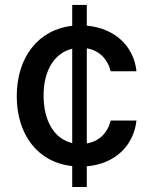

<svg xmlns="http://www.w3.org/2000/svg" viewBox="-20 -747 608 767"><path d="M326.7 -174V-554C379.6 -545.1 411.9 -506.7 421.9 -462.4H525.2C514.6 -564.3 436.8 -634.6 326.7 -644.5V-727.3H268.5V-643.8C132.8 -628.9 46.9 -517.8 46.9 -362.9C46.9 -210.6 129.6 -98.4 268.5 -83.5V0H326.7V-82.7C441.1 -92.3 514.2 -166.5 525.2 -265.6H421.9C410.2 -214.8 375 -182.2 326.7 -174ZM154.1 -365.8C154.1 -467 198.5 -535.9 268.5 -552.2V-175.4C197.8 -192.1 154.1 -262.1 154.1 -365.8Z"/></svg>

Font: RA Harald Medium
Style: Regular
Weight: 500
Designer: Rasmus Andersson
Foundry: rsms
Version: Version 3.000;hotconv 1.0.109;makeotfexe 2.5.65596